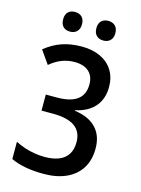

<svg xmlns="http://www.w3.org/2000/svg" viewBox="-133 -974 779 1060"><g transform="rotate(15 256.0 -444.5)"><path d="M224.1 9.8Q108.9 9.8 36.1 -24.9V-123.5Q61 -110.4 89.1 -101.1Q117.2 -91.8 147 -86.9Q176.8 -82 204.6 -82Q252.4 -82 285.9 -95.5Q319.3 -108.9 336.9 -136.5Q354.5 -164.1 354.5 -206.1Q354.5 -265.6 313 -295.2Q271.5 -324.7 188.5 -324.7H122.6V-416.5H186.5Q237.3 -416.5 271.5 -429Q305.7 -441.4 323.2 -467Q340.8 -492.7 340.8 -532.2Q340.8 -580.1 311.8 -605.7Q282.7 -631.3 231 -631.3Q191.9 -631.3 157.5 -617.9Q123 -604.5 90.8 -577.1L38.1 -652.3Q84.5 -689.9 135 -707Q185.5 -724.1 247.6 -724.1Q309.1 -724.1 354.5 -702.4Q399.9 -680.7 424.6 -640.9Q449.2 -601.1 449.2 -546.9Q449.2 -478.5 411.1 -434.3Q373 -390.1 301.3 -375V-371.6Q381.3 -360.8 423.3 -316.9Q465.3 -272.9 465.3 -199.2Q465.3 -132.8 435.8 -85.9Q406.2 -39.1 351.8 -14.6Q297.4 9.8 224.1 9.8ZM351.6 -786.6Q326.7 -786.6 312 -801.3Q297.4 -815.9 297.4 -842.8Q297.4 -870.6 312 -884.8Q326.7 -898.9 351.6 -898.9Q376 -898.9 390.9 -884.5Q405.8 -870.1 405.8 -842.8Q405.8 -815.9 391.1 -801.3Q376.5 -786.6 351.6 -786.6ZM161.1 -786.6Q136.2 -786.6 121.8 -801Q107.4 -815.4 107.4 -842.8Q107.4 -870.6 121.8 -884.8Q136.2 -898.9 161.1 -898.9Q186 -898.9 200.7 -884.3Q215.3 -869.6 215.3 -842.8Q215.3 -816.4 200.7 -801.5Q186 -786.6 161.1 -786.6Z"/></g></svg>

Font: Open Sans
Style: Regular
Weight: 600
Width: 3
Foundry: Ascender Corporation
Version: Version 1.000